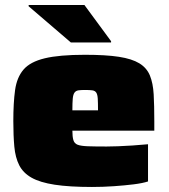

<svg xmlns="http://www.w3.org/2000/svg" viewBox="-20 -736 674 764"><path d="M346 8Q256 8 197.5 -1Q139 -10 105.5 -29Q72 -48 56.5 -78.5Q41 -109 37 -152.5Q33 -196 33 -254Q33 -327 40 -377.5Q47 -428 73.5 -459Q100 -490 158 -504Q216 -518 318 -518Q401 -518 453 -510Q505 -502 534.5 -484Q564 -466 576.5 -435.5Q589 -405 591.5 -360.5Q594 -316 594 -254V-216H268Q268 -192 272 -178.5Q276 -165 289 -160Q302 -155 329.5 -154Q357 -153 404 -153Q423 -153 449.5 -154Q476 -155 506.5 -157Q537 -159 569 -162V-14Q548 -7 512 -2.5Q476 2 432.5 5Q389 8 346 8ZM370 -277V-297Q370 -327 369 -343.5Q368 -360 363 -367.5Q358 -375 347.5 -376.5Q337 -378 318 -378Q302 -378 292 -376.5Q282 -375 276.5 -367.5Q271 -360 269.5 -343.5Q268 -327 268 -297H390ZM262 -567 94 -711V-716H316L422 -572V-567Z"/></svg>

Font: Saira Expanded Black
Style: Regular
Weight: 900
Width: 7
Designer: Hector Gatti with collaboration of the Omnibus-Type team
Foundry: Omnibus-Type
Version: Version 1.101